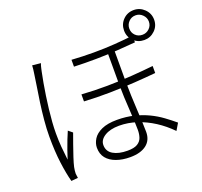

<svg xmlns="http://www.w3.org/2000/svg" viewBox="-149 -1022 1297 1235"><g transform="rotate(-20 500.0 -404.0)"><path d="M682 -663Q682 -627 682 -586Q682 -545 682 -505.5Q682 -466 682 -434Q682 -390 684 -341Q686 -292 688.5 -244.5Q691 -197 693 -156.5Q695 -116 695 -88Q695 -31 655 -0.5Q615 30 544 30Q491 30 449.5 15Q408 0 385 -28.5Q362 -57 362 -100Q362 -130 380 -159Q398 -188 438.5 -206.5Q479 -225 544 -225Q606 -225 659 -212Q712 -199 756.5 -177.5Q801 -156 838.5 -128.5Q876 -101 908 -74L880 -27Q832 -76 777.5 -111Q723 -146 664 -165.5Q605 -185 544 -185Q483 -185 445 -161.5Q407 -138 407 -102Q407 -59 444 -37Q481 -15 542 -15Q587 -15 610 -29Q633 -43 641 -66.5Q649 -90 649 -118Q649 -138 647.5 -175Q646 -212 643 -256.5Q640 -301 638 -346.5Q636 -392 636 -431Q636 -464 636 -506.5Q636 -549 636 -591.5Q636 -634 636 -663ZM386 -457Q474 -451 562 -452Q650 -453 731.5 -459Q813 -465 879 -472V-424Q816 -418 733.5 -412.5Q651 -407 562 -405.5Q473 -404 386 -409ZM402 -688Q477 -683 552.5 -683Q628 -683 698 -688Q768 -693 824 -700V-654Q769 -649 699 -644.5Q629 -640 553 -639Q477 -638 402 -641ZM210 -735Q207 -728 204.5 -719Q202 -710 200 -700.5Q198 -691 196 -682Q189 -649 182 -609.5Q175 -570 168.5 -526.5Q162 -483 157 -439.5Q152 -396 149 -354.5Q146 -313 146 -277Q146 -228 149.5 -185.5Q153 -143 159 -93Q167 -119 178.5 -151.5Q190 -184 202 -215Q214 -246 224 -268L252 -245Q241 -215 226.5 -174Q212 -133 199.5 -95Q187 -57 182 -34Q180 -24 178.5 -12Q177 0 177 9Q178 17 179 25.5Q180 34 181 40L135 44Q120 -11 109.5 -90.5Q99 -170 99 -271Q99 -325 104.5 -384Q110 -443 118 -500Q126 -557 134 -605Q142 -653 146 -686Q149 -701 150 -715Q151 -729 152 -741ZM820 -749Q820 -721 839 -702Q858 -683 887 -683Q914 -683 934 -702Q954 -721 954 -749Q954 -776 934 -796Q914 -816 887 -816Q858 -816 839 -796Q820 -776 820 -749ZM784 -749Q784 -792 813.5 -822Q843 -852 887 -852Q929 -852 959.5 -822Q990 -792 990 -749Q990 -706 959.5 -676.5Q929 -647 887 -647Q843 -647 813.5 -676.5Q784 -706 784 -749Z"/></g></svg>

Font: Noto Sans SC Thin Light
Style: Regular
Weight: 300
Version: Version 2.004-H2;hotconv 1.0.118;makeotfexe 2.5.65603